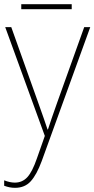

<svg xmlns="http://www.w3.org/2000/svg" viewBox="-25 -658 453 921"><path d="M0 -528 190 -6 152 102Q130 166 106 192Q82 218 46 218Q23 218 -5 207V233Q21 243 47 243Q94 243 122.5 211.5Q151 180 175 115L408 -528H379L250 -168Q234 -123 223 -91Q212 -59 205 -37H203Q190 -77 156 -172L29 -528ZM319 -638V-614H77V-638Z"/></svg>

Font: Noto Sans Display Thin
Style: Regular
Weight: 250
Designer: Monotype Design Team
Foundry: Monotype Imaging Inc.
Version: Version 1.900